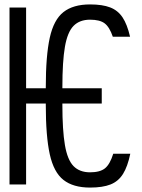

<svg xmlns="http://www.w3.org/2000/svg" viewBox="-20 -834 640 868"><path d="M387 14Q311 14 267 -20.5Q223 -55 205 -136.5Q187 -218 187 -360V-440Q187 -582 205 -663.5Q223 -745 267 -779.5Q311 -814 387 -814Q443 -814 478 -800.5Q513 -787 534 -755.5Q555 -724 568 -668H490Q475 -712 453 -728.5Q431 -745 387 -745Q340 -745 312.5 -717Q285 -689 273.5 -622.5Q262 -556 262 -440V-360Q262 -245 273.5 -178Q285 -111 312.5 -83Q340 -55 387 -55Q432 -55 454.5 -73Q477 -91 492 -139H569Q557 -81 536 -47.5Q515 -14 479.5 0Q444 14 387 14ZM23 0V-800H98V0ZM57 -366V-435H440V-366Z"/></svg>

Font: Victor Mono
Style: Regular
Weight: 400
Monospace: yes
Designer: Rune Bjørnerås
Version: Version 1.561;gftools[0.9.30]